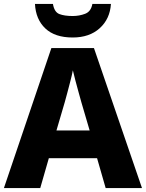

<svg xmlns="http://www.w3.org/2000/svg" viewBox="-20 -963 747 983"><path d="M521 0 477 -153H230L186 0H0L243 -717H461L707 0ZM397 -438Q392 -456 383.5 -486.5Q375 -517 366.5 -549Q358 -581 353 -603Q349 -581 340.5 -548.5Q332 -516 324 -485.5Q316 -455 311 -438L269 -295H439ZM548 -943Q543 -866 490.5 -818.5Q438 -771 352 -771Q261 -771 212 -817.5Q163 -864 159 -943H251Q258 -901 284 -891Q310 -881 352 -881Q386 -881 416 -892.5Q446 -904 453 -943Z"/></svg>

Font: Noto Sans Bengali ExtraBold
Style: Regular
Weight: 800
Designer: Jelle Bosma - Monotype Design Team
Foundry: Monotype Imaging Inc.
Version: Version 2.003; ttfautohint (v1.8.4.7-5d5b)